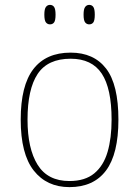

<svg xmlns="http://www.w3.org/2000/svg" viewBox="-20 -758 571 788"><path d="M265 10Q172 10 118.5 -58Q65 -126 65 -267Q65 -407 117 -474.5Q169 -542 270 -542Q365 -542 415.5 -476.5Q466 -411 466 -267Q466 -126 415 -58Q364 10 265 10ZM265 -15Q329 -15 367 -46.5Q405 -78 421.5 -134.5Q438 -191 438 -267Q438 -395 397.5 -456Q357 -517 270 -517Q176 -517 134.5 -454.5Q93 -392 93 -267Q93 -148 134.5 -81.5Q176 -15 265 -15ZM346 -658Q336 -658 329.5 -666Q323 -674 323 -698Q323 -721 329.5 -729.5Q336 -738 346 -738Q357 -738 363 -729.5Q369 -721 369 -698Q369 -674 363 -666Q357 -658 346 -658ZM185 -658Q175 -658 168.5 -666Q162 -674 162 -698Q162 -721 168.5 -729.5Q175 -738 185 -738Q196 -738 202 -729.5Q208 -721 208 -698Q208 -674 202 -666Q196 -658 185 -658Z"/></svg>

Font: Noto Serif Bengali Thin
Style: Regular
Weight: 250
Version: Version 2.003